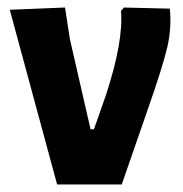

<svg xmlns="http://www.w3.org/2000/svg" viewBox="-20 -491 488 511"><path d="M432 -468Q437 -417 425.5 -366.5Q414 -316 372 -196L304 0H132L6 -465L153 -471L166 -387L221 -147H230L262 -238Q309 -382 302 -462L310 -471Z"/></svg>

Font: Alegreya Sans SC ExtraBold
Style: Regular
Weight: 800
Designer: Juan Pablo del Peral
Foundry: Huerta Tipografica
Version: Version 2.007